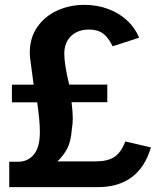

<svg xmlns="http://www.w3.org/2000/svg" viewBox="-20 -770 686 790"><path d="M18 -104.5H54.5Q95 -104.5 119.5 -134.5Q144 -164.5 144 -226Q144 -251 141.5 -278.2Q139 -305.5 133 -349H29V-421.5H118.5L106.5 -510.5Q102.5 -534.5 102.5 -553Q102.5 -614 133.2 -658.5Q164 -703 215.2 -726.5Q266.5 -750 327 -750Q379 -750 424 -733.5Q469 -717 502.2 -686.5Q535.5 -656 552.5 -615L443.5 -579.5Q426 -616 403.8 -632.2Q381.5 -648.5 345 -648.5Q316.5 -648.5 293.5 -636.8Q270.5 -625 257.5 -602.8Q244.5 -580.5 244.5 -550Q244.5 -505.5 264.5 -422H421.5V-349.5H274.5Q279.5 -305.5 279.5 -283Q279.5 -262.5 275.5 -237.5Q272 -188.5 256.8 -159.2Q241.5 -130 216.5 -106H372.5Q423.5 -106 451 -124.5Q478.5 -143 495.5 -188L601 -163.5Q553 0 381.5 0H18Z"/></svg>

Font: 1883 Sans SemiBold
Style: Regular
Weight: 600
Designer: 1883 Sans project is a fork of Public Sans.
Version: Version 1.009